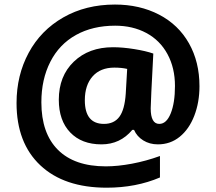

<svg xmlns="http://www.w3.org/2000/svg" viewBox="-20 -768 968 861"><path d="M458.5 73.7Q267.6 73.7 160.9 -26.6Q54.2 -127 54.2 -306.2Q54.2 -430.2 108.6 -531.2Q163.1 -632.3 263.9 -689.9Q364.7 -747.6 495.6 -747.6Q606.4 -747.6 693.4 -702.4Q780.3 -657.2 827.4 -573.7Q874.5 -490.2 874.5 -381.3Q874.5 -309.1 851.3 -249Q828.1 -189 786.1 -154.8Q744.1 -120.6 688 -120.6Q650.9 -120.6 622.3 -138.4Q593.8 -156.2 581.1 -185.5H573.2Q519 -120.6 435.1 -120.6Q346.2 -120.6 294.9 -174.1Q243.7 -227.5 243.7 -320.8Q243.7 -426.8 311 -491.5Q378.4 -556.2 486.8 -556.2Q529.8 -556.2 581.8 -547.9Q633.8 -539.6 667.5 -527.8Q655.8 -307.6 655.8 -282.2Q655.8 -212.4 694.3 -212.4Q726.6 -212.4 745.6 -259.5Q764.6 -306.6 764.6 -382.3Q764.6 -463.4 731 -525.4Q697.3 -587.4 636.2 -620.1Q575.2 -652.8 496.6 -652.8Q395.5 -652.8 320.6 -611.1Q245.6 -569.3 205.6 -490.7Q165.5 -412.1 165.5 -309.1Q165.5 -170.4 239.7 -96.2Q314 -22 454.6 -22Q507.8 -22 571.5 -33.9Q635.3 -45.9 697.3 -68.4V27.8Q589.8 73.7 458.5 73.7ZM446.3 -212.4Q491.7 -212.4 515.4 -244.4Q539.1 -276.4 543.9 -348.1L550.3 -459Q524.9 -464.8 492.7 -464.8Q430.2 -464.8 395.3 -425.5Q360.4 -386.2 360.4 -318.4Q360.4 -212.4 446.3 -212.4Z"/></svg>

Font: Cadman
Style: Bold
Weight: 700
Designer: Paul James MIller
Foundry: High-Logic / Made with FontCreator
Version: Version 2.114;March 28, 2021;FontCreator 13.0.0.2683 64-bit